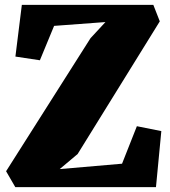

<svg xmlns="http://www.w3.org/2000/svg" viewBox="-20 -765 696 785"><path d="M4.9 -64.9 350.1 -608.9 411.1 -674.8 201.2 -659.2 143.1 -518.6 43 -533.7 69.3 -745.1H606.9L633.3 -677.7L297.4 -135.3L224.1 -73.7L479 -95.7L539.6 -249L639.6 -229L617.7 0H42.5Z"/></svg>

Font: Merriweather UltraBold
Style: Regular
Weight: 900
Designer: Eben Sorkin ( sorkintype@gmail.com )
Foundry: Eben Sorkin
Version: Version 1.570; ttfautohint (v1.3) -l 8 -r 32 -G 0 -x 0 -H 60